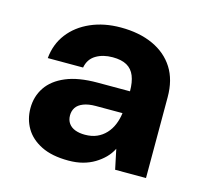

<svg xmlns="http://www.w3.org/2000/svg" viewBox="-82 -605 754 709"><g transform="rotate(15 294.5 -250.5)"><path d="M236 12Q173 12 132 -8.5Q91 -29 71 -63Q51 -97 51 -139Q51 -184 74.5 -219Q98 -254 145.5 -274Q193 -294 266 -294H390Q390 -329 380.5 -352.5Q371 -376 350.5 -387.5Q330 -399 296 -399Q259 -399 232.5 -383Q206 -367 200 -334H65Q70 -388 100.5 -428Q131 -468 182 -490.5Q233 -513 297 -513Q368 -513 420.5 -489Q473 -465 501.5 -420Q530 -375 530 -309V0H412L396 -76Q386 -56 370.5 -40.5Q355 -25 335 -13Q315 -1 290.5 5.5Q266 12 236 12ZM270 -96Q296 -96 315.5 -104.5Q335 -113 349.5 -128.5Q364 -144 372.5 -164.5Q381 -185 384 -208V-209H282Q254 -209 235 -201.5Q216 -194 207.5 -181Q199 -168 199 -151Q199 -133 208 -120.5Q217 -108 233 -102Q249 -96 270 -96Z"/></g></svg>

Font: DM Sans 18pt ExtraBold
Style: Regular
Weight: 800
Designer: Colophon Foundry, Jonny Pinhorn
Foundry: Colophon Foundry
Version: Version 4.004;gftools[0.9.30]